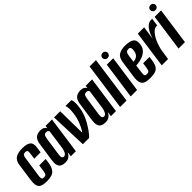

<svg xmlns="http://www.w3.org/2000/svg" viewBox="136 -1521 2417 2417"><g transform="rotate(-45 1344.0 -313.0)"><path d="M150 11Q112 11 83.5 5Q55 -1 37 -17.5Q19 -34 13.5 -66.5Q8 -99 16 -152L48 -377Q58 -449 100.5 -476.5Q143 -504 222 -504Q300 -504 335.5 -476.5Q371 -449 360 -377L350 -304H236L248 -390Q252 -419 244.5 -431Q237 -443 213 -443Q190 -443 179 -431Q168 -419 164 -390L123 -105Q119 -74 126.5 -62Q134 -50 158 -50Q182 -50 192.5 -62Q203 -74 207 -105L221 -200H335L329 -152Q319 -82 296 -47Q273 -12 236.5 -0.5Q200 11 150 11Z M484 8Q463 8 441.5 4Q420 0 403.5 -14Q387 -28 379.5 -57.5Q372 -87 380 -139L417 -389Q425 -440 446 -464Q467 -488 492.5 -495Q518 -502 539 -502Q576 -502 596.5 -489Q617 -476 624 -458L629 -495H743L673 0H583L592 -62Q584 -47 571 -31Q558 -15 537.5 -3.5Q517 8 484 8ZM520 -58Q533 -58 543 -65.5Q553 -73 559.5 -85.5Q566 -98 570.5 -111.5Q575 -125 577.5 -136.5Q580 -148 581 -156L617 -410Q615 -413 611.5 -419Q608 -425 600 -429.5Q592 -434 577 -434Q558 -434 548.5 -426.5Q539 -419 535 -404Q531 -389 526 -365L490 -118Q488 -99 489.5 -87.5Q491 -76 496 -69.5Q501 -63 507 -60.5Q513 -58 520 -58Z M798 0 780 -495H889L895 -109Q897 -110 907 -125Q917 -140 930 -165.5Q943 -191 956 -224Q969 -257 978 -293Q992 -355 994 -407Q996 -459 983 -495H1088Q1097 -480 1099 -450Q1101 -420 1097 -382.5Q1093 -345 1084 -305.5Q1075 -266 1060 -231Q1044 -192 1022.5 -154Q1001 -116 979 -84Q957 -52 938 -30Q919 -8 909 0Z M1198 8Q1177 8 1155.5 4Q1134 0 1117.5 -14Q1101 -28 1093.5 -57.5Q1086 -87 1094 -139L1131 -389Q1139 -440 1160 -464Q1181 -488 1206.5 -495Q1232 -502 1253 -502Q1290 -502 1310.5 -489Q1331 -476 1338 -458L1343 -495H1457L1387 0H1297L1306 -62Q1298 -47 1285 -31Q1272 -15 1251.5 -3.5Q1231 8 1198 8ZM1234 -58Q1247 -58 1257 -65.5Q1267 -73 1273.5 -85.5Q1280 -98 1284.5 -111.5Q1289 -125 1291.5 -136.5Q1294 -148 1295 -156L1331 -410Q1329 -413 1325.5 -419Q1322 -425 1314 -429.5Q1306 -434 1291 -434Q1272 -434 1262.5 -426.5Q1253 -419 1249 -404Q1245 -389 1240 -365L1204 -118Q1202 -99 1203.5 -87.5Q1205 -76 1210 -69.5Q1215 -63 1221 -60.5Q1227 -58 1234 -58Z M1461 0 1550 -632H1663L1575 0Z M1649 0 1719 -495H1833L1763 0ZM1787 -547Q1766 -547 1752.5 -560.5Q1739 -574 1739 -593Q1739 -612 1752.5 -625Q1766 -638 1787 -638Q1807 -638 1820.5 -625Q1834 -612 1834 -593Q1834 -574 1820.5 -560.5Q1807 -547 1787 -547Z M1986 12Q1935 12 1901.5 -0.5Q1868 -13 1855 -48Q1842 -83 1851 -150L1884 -377Q1894 -449 1936 -475.5Q1978 -502 2046 -502Q2136 -502 2172.5 -473.5Q2209 -445 2197 -369Q2189 -325 2163 -297Q2137 -269 2101.5 -253.5Q2066 -238 2031.5 -232Q1997 -226 1973 -225L1959 -118Q1954 -82 1961 -67.5Q1968 -53 1994 -53Q2018 -53 2029 -65.5Q2040 -78 2045 -115L2055 -184H2168L2161 -132Q2153 -73 2133.5 -42Q2114 -11 2078.5 0.5Q2043 12 1986 12ZM1983 -283Q1994 -284 2009 -287Q2024 -290 2039 -299Q2054 -308 2066 -324.5Q2078 -341 2083 -369Q2089 -398 2084.5 -420.5Q2080 -443 2051 -443Q2025 -443 2012 -428Q1999 -413 1993 -366Z M2202 0 2271 -495H2384L2358 -316Q2365 -340 2377 -371Q2389 -402 2408 -431.5Q2427 -461 2453 -480.5Q2479 -500 2512 -500Q2516 -500 2522 -500Q2528 -500 2531 -499L2517 -394Q2515 -395 2510.5 -395.5Q2506 -396 2501 -395Q2476 -394 2453.5 -376Q2431 -358 2411 -329Q2391 -300 2375 -264Q2359 -228 2348 -190Q2337 -152 2332 -117L2315 0Z M2501 0 2571 -495H2685L2615 0ZM2639 -547Q2618 -547 2604.5 -560.5Q2591 -574 2591 -593Q2591 -612 2604.5 -625Q2618 -638 2639 -638Q2659 -638 2672.5 -625Q2686 -612 2686 -593Q2686 -574 2672.5 -560.5Q2659 -547 2639 -547Z"/></g></svg>

Font: Alumni Sans
Style: Bold Italic
Weight: 700
Italic angle: -8°
Designer: Robert E. Leuschke
Foundry: Robert E. Leuschke
Version: Version 1.016